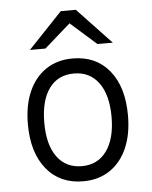

<svg xmlns="http://www.w3.org/2000/svg" viewBox="-53 -776 658 833"><g transform="rotate(-5 276.0 -360.0)"><path d="M276 12Q175 12 116.5 -59.8Q58 -131.5 58 -255Q58 -337.5 84.5 -397.5Q111 -457.5 160 -490.2Q209 -523 276 -523Q377.5 -523 435.8 -451.5Q494 -380 494 -256Q494 -173.5 467.5 -113.5Q441 -53.5 392 -20.8Q343 12 276 12ZM276 -54Q345 -54 383.8 -107.5Q422.5 -161 422.5 -256Q422.5 -351.5 383.8 -404.5Q345 -457.5 276 -457.5Q206 -457.5 167.8 -404.8Q129.5 -352 129.5 -255Q129.5 -159.5 168 -106.8Q206.5 -54 276 -54ZM95 -576 243 -732H308.5L456 -576H389L276 -676L162.5 -576Z"/></g></svg>

Font: Overpass Light
Style: Regular
Weight: 300
Designer: Delve Withrington, Dave Bailey, Thomas Jockin
Foundry: Delve Fonts LLC
Version: Version 4.000; ttfautohint (v1.8.3)